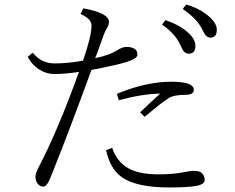

<svg xmlns="http://www.w3.org/2000/svg" viewBox="-20 -827 1040 851"><path d="M712.9 -737.8Q777.8 -715.8 814.5 -681.6Q846.2 -652.8 846.2 -624Q846.2 -588.9 815.9 -588.9Q795.4 -588.9 783.2 -619.6Q759.8 -676.3 698.2 -717.8ZM805.2 -807.1Q868.7 -788.1 907.7 -752.9Q940.9 -723.1 940.9 -695.3Q940.9 -660.2 912.1 -660.2Q892.6 -660.2 877.9 -693.4Q855.5 -742.7 790 -787.1ZM348.1 -558.1Q385.7 -667 385.7 -714.4Q385.7 -743.2 336.9 -765.1L349.1 -790Q462.9 -769.5 462.9 -730Q462.9 -716.8 454.1 -702.1Q444.3 -688 430.2 -646Q413.1 -597.2 401.9 -569.3Q466.8 -582.5 500 -605Q524.4 -619.1 540 -619.1Q567.9 -619.1 581.1 -606.9Q588.9 -600.1 588.9 -584Q588.9 -567.4 540 -551.8Q495.1 -538.1 385.3 -517.1Q286.6 -246.1 207 -47.9Q189 0 172.4 0Q157.7 0 148.4 -11.2Q137.2 -23.4 137.2 -43.9Q137.2 -59.1 152.3 -87.9Q235.4 -246.6 330.1 -508.3Q270 -499 220.2 -499Q184.6 -499 152.8 -519.5Q121.6 -539.6 103 -575.2L125 -593.3Q163.6 -545.9 221.2 -545.9Q281.7 -545.9 348.1 -558.1ZM601.1 -329.1Q641.1 -367.7 689.9 -412.1Q608.9 -410.6 506.8 -382.8L498 -411.1Q627 -464.8 739.7 -464.8Q838.9 -464.8 838.9 -428.7Q838.9 -406.7 801.8 -406.7Q752.4 -406.7 729 -393.1Q694.8 -371.6 621.1 -309.1ZM477.1 -171.9Q498.5 -108.4 550.8 -80.1Q599.1 -54.2 681.2 -54.2Q746.1 -54.2 796.4 -64Q826.2 -69.8 835.9 -69.8Q861.8 -69.8 872.1 -62Q887.2 -49.8 887.2 -28.8Q887.2 -10.7 852.1 -3.4Q815.9 3.9 730 3.9Q581.5 3.9 517.6 -43.5Q467.8 -80.1 450.2 -161.1Z"/></svg>

Font: I.MingCP
Style: Regular
Weight: 400
Designer: I.Font Project
Version: Version 8.000; Sep 06, 2022